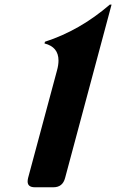

<svg xmlns="http://www.w3.org/2000/svg" viewBox="-20 -791 491 811"><path d="M127.4 0Q96.7 0 96.7 -24.4Q96.7 -30.8 98.6 -39.1L220.7 -493.2Q227.1 -516.1 227.1 -535.2Q227.1 -592.8 168 -607.4L169.9 -614.7Q316.9 -662.1 443.8 -771.5H451.2L254.9 -39.1Q244.6 0 205.6 0Z"/></svg>

Font: Cursive Sans
Style: Bold
Weight: 700
Italic angle: -15°
Designer: Wojciech Kalinowski "wmk69" (wmk69@o2.pl)
Foundry: Wojciech Kalinowski "wmk69" (wmk69@o2.pl)
Version: Wersja 3.1.0; 2022-02-18